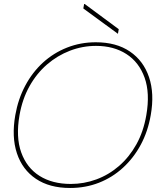

<svg xmlns="http://www.w3.org/2000/svg" viewBox="-20 -922 789 954"><path d="M328 12Q226 12 158.5 -33.5Q91 -79 64 -160.5Q37 -242 56 -350Q70 -430 105.5 -496.5Q141 -563 193.5 -611Q246 -659 313 -685.5Q380 -712 456 -712Q558 -712 625.5 -666Q693 -620 720.5 -538.5Q748 -457 729 -350Q715 -269 679.5 -203Q644 -137 591 -88.5Q538 -40 471.5 -14Q405 12 328 12ZM332 -8Q397 -8 458.5 -30.5Q520 -53 571 -97Q622 -141 657.5 -204.5Q693 -268 707 -350Q726 -459 698.5 -536Q671 -613 608 -653.5Q545 -694 457 -694Q390 -694 327.5 -670Q265 -646 213.5 -601.5Q162 -557 126.5 -493.5Q91 -430 77 -350Q58 -241 85.5 -164.5Q113 -88 176.5 -48Q240 -8 332 -8ZM566 -754 394 -880 398 -902H401L570 -777Z"/></svg>

Font: DM Sans 36pt Thin
Style: Italic
Weight: 250
Italic angle: -10°
Designer: Colophon Foundry, Jonny Pinhorn
Foundry: Colophon Foundry
Version: Version 4.004;gftools[0.9.30]